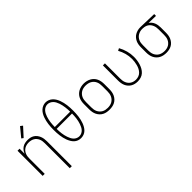

<svg xmlns="http://www.w3.org/2000/svg" viewBox="68 -1711 2863 2863"><g transform="rotate(-45 1500.0 -279.5)"><path d="M462 205V-320Q462 -343 459 -366Q456 -389 447 -410Q438 -431 423 -449Q408 -467 388 -478.5Q368 -490 345.5 -495Q323 -500 300 -500Q277 -500 254.5 -495Q232 -490 212 -478.5Q192 -467 177 -449Q162 -431 153 -410Q144 -389 141 -366Q138 -343 138 -320V0H95V-530H138V-423Q148 -450 165 -472.5Q182 -495 205.5 -510.5Q229 -526 257 -532Q285 -538 313 -538Q341 -538 368 -532Q395 -526 418.5 -511.5Q442 -497 459 -475Q476 -453 486.5 -427.5Q497 -402 501 -375Q505 -348 505 -320V205ZM293 -599 264 -621 382 -764 418 -736Z M900 8Q870 8 841.5 -2.5Q813 -13 791.5 -33.5Q770 -54 755 -80Q740 -106 729.5 -133.5Q719 -161 712.5 -190Q706 -219 702 -248.5Q698 -278 696.5 -308Q695 -338 695 -368Q695 -397 696.5 -427Q698 -457 702 -486.5Q706 -516 712.5 -545Q719 -574 729.5 -602Q740 -630 755 -655.5Q770 -681 792 -701.5Q814 -722 842 -733.5Q870 -745 900 -745Q930 -745 958 -733.5Q986 -722 1008 -701.5Q1030 -681 1045 -655.5Q1060 -630 1070.5 -602Q1081 -574 1087.5 -545Q1094 -516 1098 -486.5Q1102 -457 1103.5 -427Q1105 -397 1105 -367Q1105 -338 1103.5 -308Q1102 -278 1098 -248.5Q1094 -219 1087.5 -190Q1081 -161 1070.5 -133.5Q1060 -106 1045 -80Q1030 -54 1008.5 -33.5Q987 -13 958.5 -2.5Q930 8 900 8ZM1062 -387Q1062 -411 1060.5 -436Q1059 -461 1055.5 -485Q1052 -509 1047 -533.5Q1042 -558 1034 -581Q1026 -604 1014.5 -626.5Q1003 -649 986 -666.5Q969 -684 946 -694.5Q923 -705 898 -705Q874 -705 851 -694Q828 -683 812 -665Q796 -647 784.5 -625Q773 -603 765.5 -579.5Q758 -556 752.5 -532Q747 -508 744 -484Q741 -460 739.5 -435.5Q738 -411 738 -387ZM900 -30Q925 -30 948 -40.5Q971 -51 987.5 -69Q1004 -87 1015 -109Q1026 -131 1034 -154.5Q1042 -178 1047.5 -202Q1053 -226 1056 -250.5Q1059 -275 1060.5 -299.5Q1062 -324 1062 -348H738Q738 -324 739.5 -299.5Q741 -275 744 -250.5Q747 -226 752.5 -202Q758 -178 766 -154.5Q774 -131 785 -109Q796 -87 812.5 -69Q829 -51 852 -40.5Q875 -30 900 -30Z M1500 8Q1471 8 1442.5 3Q1414 -2 1388 -15.5Q1362 -29 1342 -50.5Q1322 -72 1309.5 -98Q1297 -124 1292 -152.5Q1287 -181 1287 -210V-320Q1287 -349 1292 -377.5Q1297 -406 1309.5 -432.5Q1322 -459 1342.5 -480Q1363 -501 1388.5 -514.5Q1414 -528 1442.5 -534.5Q1471 -541 1500 -541Q1529 -541 1557.5 -534.5Q1586 -528 1611.5 -514.5Q1637 -501 1657.5 -480Q1678 -459 1690.5 -432.5Q1703 -406 1708 -377.5Q1713 -349 1713 -320V-210Q1713 -181 1708 -152.5Q1703 -124 1690.5 -98Q1678 -72 1658 -50.5Q1638 -29 1612 -15.5Q1586 -2 1557.5 3Q1529 8 1500 8ZM1500 -30Q1523 -30 1546.5 -34.5Q1570 -39 1590.5 -50.5Q1611 -62 1627 -79.5Q1643 -97 1653 -118.5Q1663 -140 1666.5 -163.5Q1670 -187 1670 -210V-320Q1670 -344 1666.5 -367.5Q1663 -391 1653 -412.5Q1643 -434 1626.5 -451.5Q1610 -469 1589 -480Q1568 -491 1544.5 -495.5Q1521 -500 1498 -500Q1474 -500 1451 -495Q1428 -490 1408 -478.5Q1388 -467 1372 -449.5Q1356 -432 1346.5 -411Q1337 -390 1333.5 -366.5Q1330 -343 1330 -320V-210Q1330 -187 1333.5 -163.5Q1337 -140 1347 -118.5Q1357 -97 1373 -79.5Q1389 -62 1409.5 -50.5Q1430 -39 1453.5 -34.5Q1477 -30 1500 -30Z M2095 8Q2067 8 2039.5 2Q2012 -4 1988 -18Q1964 -32 1945 -53.5Q1926 -75 1915 -100.5Q1904 -126 1899.5 -154Q1895 -182 1895 -210V-530H1938V-210Q1938 -187 1941 -165Q1944 -143 1952.5 -122Q1961 -101 1975.5 -83Q1990 -65 2009 -53Q2028 -41 2050.5 -35.5Q2073 -30 2095 -30Q2125 -30 2153 -40.5Q2181 -51 2201.5 -72.5Q2222 -94 2235 -120.5Q2248 -147 2255.5 -175.5Q2263 -204 2267 -233.5Q2271 -263 2271 -292Q2271 -352 2255 -411Q2239 -470 2209 -523L2246 -542Q2278 -485 2295.5 -421Q2313 -357 2313 -292Q2313 -257 2308 -222.5Q2303 -188 2293 -154.5Q2283 -121 2266 -90.5Q2249 -60 2223.5 -36.5Q2198 -13 2164 -2.5Q2130 8 2095 8Z M2699 8Q2670 8 2641.5 2.5Q2613 -3 2587.5 -16.5Q2562 -30 2542 -51Q2522 -72 2509.5 -98Q2497 -124 2492 -152.5Q2487 -181 2487 -210V-320Q2487 -348 2491.5 -375.5Q2496 -403 2507.5 -428Q2519 -453 2537.5 -474.5Q2556 -496 2580 -509.5Q2604 -523 2631 -530.5Q2658 -538 2685 -538Q2689 -538 2692.5 -538Q2696 -538 2700 -538L2977 -530V-492L2825 -496Q2846 -482 2862 -462Q2878 -442 2887.5 -418.5Q2897 -395 2901 -370Q2905 -345 2905 -320V-210Q2905 -182 2900.5 -153.5Q2896 -125 2884 -99Q2872 -73 2853 -51.5Q2834 -30 2809 -16.5Q2784 -3 2756 2.5Q2728 8 2699 8ZM2699 -30Q2722 -30 2745 -35Q2768 -40 2787.5 -51.5Q2807 -63 2822.5 -81Q2838 -99 2847 -120Q2856 -141 2859 -164Q2862 -187 2862 -210V-320Q2862 -342 2859 -363.5Q2856 -385 2848 -405.5Q2840 -426 2827 -443.5Q2814 -461 2796 -473.5Q2778 -486 2757 -492Q2736 -498 2714 -499L2700 -500Q2697 -500 2694 -500Q2691 -500 2688 -500Q2666 -500 2644 -493.5Q2622 -487 2603 -475.5Q2584 -464 2569 -446.5Q2554 -429 2545 -408Q2536 -387 2533 -365Q2530 -343 2530 -320V-210Q2530 -187 2533.5 -163.5Q2537 -140 2546.5 -119Q2556 -98 2572 -80Q2588 -62 2608.5 -51Q2629 -40 2652.5 -35Q2676 -30 2699 -30Z"/></g></svg>

Font: Iosevka Curly XLtEx
Style: Regular
Weight: 200
Width: 7
Monospace: yes
Designer: Belleve Invis
Foundry: Belleve Invis
Version: Version 11.1.0; ttfautohint (v1.8.3)